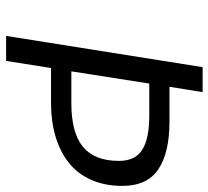

<svg xmlns="http://www.w3.org/2000/svg" viewBox="-48 -652 700 645"><g transform="rotate(90 302.5 -330.0)"><path d="M101.1 0 206.1 -660.2H290L272 -548.8H390.1Q493.2 -548.8 549.1 -511.5Q605 -474.1 605 -390.1Q605 -331.1 584.2 -284.9Q563.5 -238.8 526.1 -209.7Q488.8 -180.7 438.2 -165.8Q387.7 -150.9 327.1 -150.9H209L185.1 0ZM220.2 -219.2H327.1Q426.8 -219.2 473.9 -258.3Q521 -297.4 521 -378.9Q521 -434.1 483.4 -457.5Q445.8 -481 368.2 -481H261.2Z"/></g></svg>

Font: Office Code Pro Italic
Style: Regular
Weight: 400
Italic angle: -9°
Designer: Nathan Rutzky & Paul D. Hunt
Foundry: Adobe Systems Incorporated
Version: Version 1.004;PS 001.004;hotconv 1.0.70;makeotf.lib2.5.58329